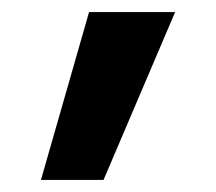

<svg xmlns="http://www.w3.org/2000/svg" viewBox="-20 -713 359 319"><path d="M128 -693H271L152 -414H48Z"/></svg>

Font: Fira Sans BGR
Style: Bold
Weight: 700
Designer: bBox Type GmbH & Carrois Corporate GbR & Edenspiekermann AG
Foundry: bBox Type GmbH & Carrois Corporate GbR & Edenspiekermann AG
Version: Version 4.301